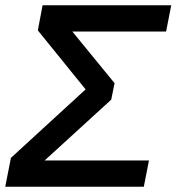

<svg xmlns="http://www.w3.org/2000/svg" viewBox="-36 -708 669 728"><path d="M528.8 -99.6 509.3 0H-16.1L5.4 -109.4L288.6 -369.1L107.4 -592.8L125.5 -688H613.3L593.8 -588.4H238.3L398.4 -392.6L385.7 -330.1L133.3 -99.6Z"/></svg>

Font: Arimo SemiBold
Style: Italic
Weight: 600
Italic angle: -12°
Version: Version 1.33